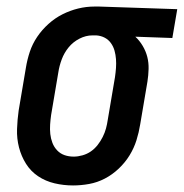

<svg xmlns="http://www.w3.org/2000/svg" viewBox="-20 -558 561 586"><path d="M203 8Q174 8 146.5 1.5Q119 -5 96.5 -20Q74 -35 59.5 -58Q45 -81 38 -108Q31 -135 32 -164Q33 -193 37 -221L59 -351Q63 -376 71 -400Q79 -424 93.5 -445.5Q108 -467 128 -485Q148 -503 171 -514.5Q194 -526 218.5 -532Q243 -538 268 -538Q271 -538 275 -538Q279 -538 283 -538L521 -530L506 -442L393 -446Q406 -434 415.5 -418Q425 -402 429.5 -384.5Q434 -367 433.5 -347.5Q433 -328 430 -309L408 -179Q404 -154 396.5 -130Q389 -106 375.5 -84Q362 -62 342.5 -43.5Q323 -25 300 -13Q277 -1 252 3.5Q227 8 203 8ZM205 -80Q205 -80 205 -80Q205 -80 205 -80Q218 -80 232 -84Q246 -88 257.5 -96Q269 -104 278 -115.5Q287 -127 293.5 -140Q300 -153 303.5 -166Q307 -179 309 -193L331 -323Q333 -337 334 -350.5Q335 -364 334 -377.5Q333 -391 329.5 -403.5Q326 -416 318.5 -426.5Q311 -437 299.5 -443Q288 -449 274 -450H268Q267 -450 265 -450Q263 -450 262 -450Q242 -450 222.5 -440Q203 -430 189.5 -413.5Q176 -397 168.5 -377Q161 -357 158 -337L136 -207Q134 -193 133 -178Q132 -163 133.5 -149Q135 -135 140 -122Q145 -109 154.5 -99Q164 -89 177 -84.5Q190 -80 205 -80Z"/></svg>

Font: Iosevka Slab Semibold
Style: Italic
Weight: 600
Italic angle: -9°
Monospace: yes
Designer: Belleve Invis
Foundry: Belleve Invis
Version: Version 11.1.1; ttfautohint (v1.8.3)